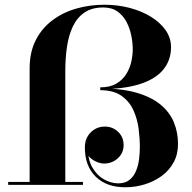

<svg xmlns="http://www.w3.org/2000/svg" viewBox="-20 -780 810 810"><path d="M105 0V-491Q105 -560 130.8 -610.5Q156.5 -661 200.8 -694.2Q245 -727.5 301.8 -743.8Q358.5 -760 420.5 -760Q476 -760 526.8 -746.8Q577.5 -733.5 616.8 -709.2Q656 -685 678.8 -652.5Q701.5 -620 701.5 -581Q701.5 -526 668.8 -486.2Q636 -446.5 569.8 -425.2Q503.5 -404 403 -404V-411.5Q444 -411.5 470.8 -427.2Q497.5 -443 512.8 -467.8Q528 -492.5 534 -520Q540 -547.5 540 -571.5Q540 -598.5 534 -629.2Q528 -660 514 -687Q500 -714 476 -731.2Q452 -748.5 415.5 -748.5Q367.5 -748.5 336.2 -727Q305 -705.5 287.2 -668Q269.5 -630.5 262.5 -582.5Q255.5 -534.5 255.5 -481V0ZM14.5 0V-12.5H330V0ZM508.5 10Q429 10 383.5 -35Q338 -80 338 -158Q338 -196.5 362.5 -221.2Q387 -246 422.5 -246Q455 -246 478.2 -224Q501.5 -202 501.5 -167.5Q501.5 -144.5 489.8 -127Q478 -109.5 459.5 -99.8Q441 -90 419.5 -90Q402.5 -90 384 -98.8Q365.5 -107.5 352.5 -123Q339.5 -138.5 339 -158H350.5Q350.5 -106 370 -72.8Q389.5 -39.5 419.2 -23Q449 -6.5 479 -6.5Q508.5 -6.5 526.5 -21.2Q544.5 -36 554 -59.2Q563.5 -82.5 566.8 -109.2Q570 -136 570 -160Q570 -195.5 564.8 -236.8Q559.5 -278 542.8 -315Q526 -352 492.5 -375.8Q459 -399.5 403 -399.5V-407Q493.5 -407 556.2 -388.8Q619 -370.5 657.5 -338.5Q696 -306.5 713.5 -264Q731 -221.5 731 -172.5Q731 -128.5 712.2 -94.5Q693.5 -60.5 661.5 -37.2Q629.5 -14 590 -2Q550.5 10 508.5 10Z"/></svg>

Font: Bodoni Moda 18pt
Style: Bold
Weight: 700
Designer: Owen Earl
Foundry: indestructible type
Version: Version 2.004